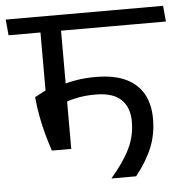

<svg xmlns="http://www.w3.org/2000/svg" viewBox="-68 -679 698 725"><g transform="rotate(-5 281.0 -316.0)"><path d="M582 -572.5 576.5 -632.5H-20L-14.5 -572.5ZM184.5 -595H106.5V-314H184.5ZM110.5 -124.5H184V-353H107L65 -331Q69 -290 75.5 -256.2Q82 -222.5 90.5 -190.8Q99 -159 110.5 -124.5ZM163 -365.5 174.5 -301.5Q200.5 -310.5 229.5 -315.8Q258.5 -321 293 -321Q359 -321 390 -291Q421 -261 421 -208Q421 -153.5 398 -105.8Q375 -58 326.5 -1.5V0H419Q460.5 -52 481 -102Q501.5 -152 501.5 -211Q501.5 -265.5 479.8 -305Q458 -344.5 413.2 -365.8Q368.5 -387 299.5 -387Q260.5 -387 226.2 -381.5Q192 -376 163 -365.5Z"/></g></svg>

Font: Anek Devanagari Medium
Style: Regular
Weight: 400
Version: Version 1.003